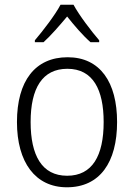

<svg xmlns="http://www.w3.org/2000/svg" viewBox="-20 -785 569 815"><path d="M292 -765H237C214 -721 162 -654 128 -614V-606H165C197 -635 234 -678 265 -715C295 -677 331 -635 364 -606H401V-614C369 -651 316 -720 292 -765ZM477 -267C477 -436 405 -542 267 -542C129 -542 52 -441 52 -267C52 -96 130 10 264 10C404 10 477 -96 477 -267ZM110 -267C110 -411 160 -493 266 -493C375 -493 420 -404 420 -267C420 -124 372 -39 265 -39C158 -39 110 -125 110 -267Z"/></svg>

Font: Noto Sans Devanagari SemiCondensed Light
Style: Regular
Weight: 300
Width: 4
Designer: Jelle Bosma - Monotype Design Team
Foundry: Monotype Imaging Inc.
Version: Version 2.004